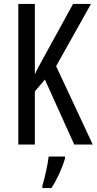

<svg xmlns="http://www.w3.org/2000/svg" viewBox="-20 -734 491 975"><path d="M451 0 265 -398 442 -714H351L211 -459C183 -409 165 -375 157 -356V-714H73V0H157V-270L208 -330L357 0ZM310 71V61H227C223 101 206 174 195 210V221H241C268 181 296 120 310 71Z"/></svg>

Font: Noto Sans Gujarati ExtraCondensed
Style: Regular
Weight: 400
Width: 2
Designer: Jelle Bosma - Monotype Design Team, Universal Thirst
Foundry: Monotype Imaging Inc.
Version: Version 2.106